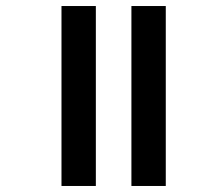

<svg xmlns="http://www.w3.org/2000/svg" viewBox="-20 -617 663 637"><path d="M416 0V-597H530V0ZM184 0V-597H298V0Z"/></svg>

Font: Noto Sans Gujarati UI SemiBold
Style: Regular
Weight: 600
Designer: Jelle Bosma - Monotype Design Team, Universal Thirst
Foundry: Monotype Imaging Inc.
Version: Version 2.106; ttfautohint (v1.8.4.7-5d5b)